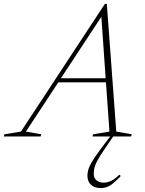

<svg xmlns="http://www.w3.org/2000/svg" viewBox="-80 -700 746 985"><path d="M401 191Q401 214.5 416 225.8Q431 237 450.5 237Q470.5 237 489 228.5Q507.5 220 533 196L539.5 203Q507 238 484.8 251.5Q462.5 265 438 265Q405 265 386.8 248Q368.5 231 368.5 202Q368.5 187.5 372.8 171.5Q377 155.5 390.5 132Q404 108.5 431.5 71.5L485 0H394L397.5 -11L481.5 -25L463.5 -277.5H219L53 -25L132 -11L128.5 0H-60.5L-57.5 -11L27.5 -25L458 -680H468L516.5 -25L596 -11L592.5 0H501L458.5 62Q432.5 100 420.2 122.8Q408 145.5 404.5 160.8Q401 176 401 191ZM232.5 -298.5H462L440 -614Z"/></svg>

Font: Newsreader 16pt ExtraLight
Style: Italic
Weight: 275
Italic angle: -17°
Designer: Hugues Gentile
Foundry: Production Type
Version: Version 1.003; ttfautohint (v1.8.3)